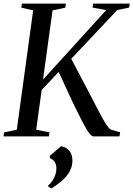

<svg xmlns="http://www.w3.org/2000/svg" viewBox="-33 -763 746 1074"><path d="M-13 0 -10 -22.5 61 -37.5 152.5 -705 86.5 -720 89.5 -743H335.5L332.5 -720L261 -705L207.5 -317.5L561 -706.5L485 -720.5L488 -743H693L689 -720.5L623 -707L365.5 -434Q376 -414.5 389.8 -388Q403.5 -361.5 418.8 -332.8Q434 -304 449 -275.8Q464 -247.5 476 -224Q495 -187.5 511.2 -156.2Q527.5 -125 541 -100.5Q554.5 -76 565.8 -60Q577 -44 585.5 -38.5L639 -23L635.5 0H489.5Q480 -1 468.8 -14.5Q457.5 -28 445 -50.2Q432.5 -72.5 419.5 -99Q406.5 -125.5 393 -151.5Q382 -173 369 -200.8Q356 -228.5 342.5 -258Q329 -287.5 316.8 -314.2Q304.5 -341 295 -360.5L200 -259.5L169.5 -37.5L243.5 -22.5L240.5 0ZM236.5 280.5V275Q252 261.5 262 245.5Q272 229.5 277.2 212.5Q282.5 195.5 282.5 179Q282.5 156.5 272.2 142Q262 127.5 246 122V108.5L309 54.5Q340.5 61.5 356.5 82.5Q372.5 103.5 372 136.5Q372 166 358.2 192.5Q344.5 219 318.2 243.5Q292 268 254.5 291Z"/></svg>

Font: Merriweather 120pt
Style: Italic
Weight: 400
Italic angle: -7.8°
Version: Version 2.101